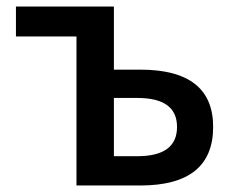

<svg xmlns="http://www.w3.org/2000/svg" viewBox="-20 -570 720 590"><path d="M215 -458H29V-550H330V-356H411Q635 -356 635 -180Q635 0 411 0H215ZM402 -90Q524 -90 524 -180Q524 -269 402 -269H330V-90Z"/></svg>

Font: Noto Sans S Chinese Medium
Style: Regular
Weight: 500
Designer: Ryoko NISHIZUKA  (kana & ideographs); Paul D. Hunt (Latin, Greek & Cyrillic); Wenlong ZHANG  (bopomofo); Sandoll Communi
Foundry: Adobe Systems Incorporated
Version: Version 1.000;PS 1;hotconv 1.0.78;makeotf.lib2.5.61930